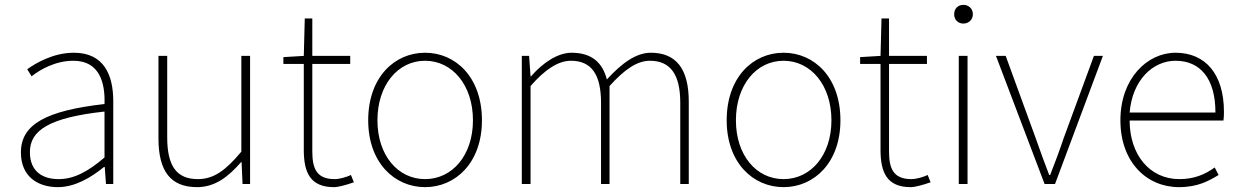

<svg xmlns="http://www.w3.org/2000/svg" viewBox="-20 -757 5098 790"><path d="M218 13C288 13 354 -26 408 -70H411L416 0H446V-341C446 -448 408 -540 284 -540C198 -540 125 -496 92 -472L110 -443C144 -470 207 -507 282 -507C391 -507 413 -414 410 -329C173 -302 66 -247 66 -130C66 -30 136 13 218 13ZM221 -20C157 -20 103 -50 103 -131C103 -220 181 -273 410 -298V-109C341 -50 284 -20 221 -20Z M791 13C864 13 919 -29 972 -90H974L978 0H1009V-527H973V-133C908 -55 859 -20 794 -20C705 -20 668 -76 668 -192V-527H632V-188C632 -51 683 13 791 13Z M1354 13C1372 13 1405 4 1436 -7L1424 -37C1405 -28 1377 -20 1357 -20C1280 -20 1265 -67 1265 -135V-494H1421V-527H1265V-681H1234L1230 -527L1146 -522V-494H1230V-140C1230 -48 1256 13 1354 13Z M1729 13C1855 13 1963 -88 1963 -262C1963 -439 1855 -540 1729 -540C1603 -540 1495 -439 1495 -262C1495 -88 1603 13 1729 13ZM1729 -20C1617 -20 1533 -118 1533 -262C1533 -407 1617 -507 1729 -507C1841 -507 1926 -407 1926 -262C1926 -118 1841 -20 1729 -20Z M2127 0H2163V-403C2223 -472 2278 -507 2329 -507C2414 -507 2453 -450 2453 -334V0H2488V-403C2550 -472 2602 -507 2654 -507C2739 -507 2779 -450 2779 -334V0H2814V-339C2814 -475 2761 -540 2658 -540C2598 -540 2539 -498 2477 -430C2460 -496 2418 -540 2332 -540C2274 -540 2213 -498 2165 -443H2163L2157 -527H2127Z M3204 13C3330 13 3438 -88 3438 -262C3438 -439 3330 -540 3204 -540C3078 -540 2970 -439 2970 -262C2970 -88 3078 13 3204 13ZM3204 -20C3092 -20 3008 -118 3008 -262C3008 -407 3092 -507 3204 -507C3316 -507 3401 -407 3401 -262C3401 -118 3316 -20 3204 -20Z M3727 13C3745 13 3778 4 3809 -7L3797 -37C3778 -28 3750 -20 3730 -20C3653 -20 3638 -67 3638 -135V-494H3794V-527H3638V-681H3607L3603 -527L3519 -522V-494H3603V-140C3603 -48 3629 13 3727 13Z M3925 0H3961V-527H3925ZM3944 -660C3964 -660 3983 -675 3983 -698C3983 -723 3964 -737 3944 -737C3923 -737 3906 -723 3906 -698C3906 -675 3923 -660 3944 -660Z M4278 0H4321L4518 -527H4481L4356 -187C4339 -136 4319 -83 4301 -37H4297C4279 -83 4260 -136 4242 -187L4118 -527H4078Z M4831 13C4909 13 4954 -13 4994 -37L4978 -68C4938 -39 4893 -20 4833 -20C4709 -20 4628 -122 4628 -261H5014C5016 -274 5016 -286 5016 -297C5016 -453 4939 -540 4817 -540C4700 -540 4590 -434 4590 -262C4590 -90 4698 13 4831 13ZM4628 -294C4639 -427 4723 -507 4817 -507C4916 -507 4981 -437 4981 -294Z"/></svg>

Font: Genne Gothic ExtraLight
Style: Regular
Weight: 250
Designer: Ryoko NISHIZUKA (kana & ideographs); Paul D. Hunt (Latin, Greek & Cyrillic); Wenlong ZHANG (bopomofo); Sandoll Communica
Foundry: Adobe Systems Incorporated
Version: Version 1.004;PS 1.004;hotconv 16.6.51;makeotf.lib2.5.65220